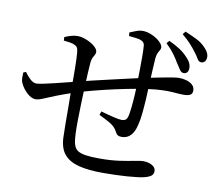

<svg xmlns="http://www.w3.org/2000/svg" viewBox="-87 -904 1174 1032"><g transform="rotate(10 500.0 -387.5)"><path d="M870 -579Q858 -580 849 -594.5Q840 -609 827 -628Q815 -649 798.5 -671.5Q782 -694 754 -721L767 -736Q804 -719 828.5 -702.5Q853 -686 870 -667Q887 -650 893 -635.5Q899 -621 898 -607Q897 -592 889.5 -585Q882 -578 870 -579ZM536 25Q460 25 407.5 12Q355 -1 327 -33Q299 -65 296 -124Q295 -155 294.5 -199.5Q294 -244 294 -295Q294 -346 293 -398Q294 -456 293 -507.5Q292 -559 290 -586Q288 -607 283 -615Q278 -623 266 -628Q255 -633 239 -635Q223 -637 208 -639L207 -658Q223 -665 241 -670.5Q259 -676 279 -676Q296 -676 315 -669.5Q334 -663 351.5 -653Q369 -643 379.5 -631Q390 -619 390 -608Q390 -599 385.5 -592Q381 -585 376 -575Q371 -565 369 -545Q367 -525 365.5 -490.5Q364 -456 362 -415Q360 -369 358.5 -320Q357 -271 356.5 -229.5Q356 -188 357 -163Q358 -125 364 -102Q370 -79 385.5 -68Q401 -57 430.5 -52.5Q460 -48 507 -48Q569 -48 616.5 -55Q664 -62 695.5 -68.5Q727 -75 741 -75Q760 -75 775 -70Q790 -65 800 -55.5Q810 -46 810 -32Q810 -16 799 -7Q788 2 762 9Q732 16 671.5 20.5Q611 25 536 25ZM112 -302Q90 -302 65.5 -324.5Q41 -347 28 -376Q23 -387 22.5 -401.5Q22 -416 23 -432L37 -438Q50 -419 67.5 -402.5Q85 -386 103 -386Q113 -386 140 -391.5Q167 -397 201.5 -405.5Q236 -414 270 -422.5Q304 -431 328 -437Q351 -443 392 -453Q433 -463 482 -474Q531 -485 579.5 -496.5Q628 -508 666 -516Q715 -526 753 -533.5Q791 -541 816.5 -545Q842 -549 853 -549Q875 -549 895 -543Q915 -537 927.5 -525Q940 -513 940 -495Q940 -477 927.5 -470.5Q915 -464 893 -464Q872 -464 851.5 -466Q831 -468 805 -468.5Q779 -469 741 -466Q697 -462 640.5 -452Q584 -442 525 -429Q466 -416 414.5 -402.5Q363 -389 328 -378Q259 -356 217 -339Q175 -322 151.5 -312Q128 -302 112 -302ZM603 -183Q590 -183 582 -188Q574 -193 566 -209Q554 -232 525 -248.5Q496 -265 466 -279L473 -299Q507 -289 540 -281Q573 -273 587 -273Q599 -273 607.5 -277.5Q616 -282 621 -300Q625 -317 628.5 -349Q632 -381 634 -416Q636 -451 636 -478Q637 -507 637.5 -546.5Q638 -586 638 -624Q638 -662 636 -686Q635 -708 608 -716Q596 -719 581.5 -720.5Q567 -722 549 -724L547 -743Q566 -751 583 -757.5Q600 -764 616 -764Q642 -764 668.5 -752Q695 -740 712.5 -723.5Q730 -707 730 -692Q730 -684 725 -676.5Q720 -669 715.5 -659Q711 -649 709 -631Q707 -603 705 -565Q703 -527 701 -483Q700 -448 697.5 -405.5Q695 -363 691 -324.5Q687 -286 680 -261Q672 -225 653 -204Q634 -183 603 -183ZM954 -652Q941 -653 933 -667.5Q925 -682 911 -700Q897 -719 878.5 -739.5Q860 -760 831 -784L844 -800Q882 -784 907 -771.5Q932 -759 950 -742Q968 -725 976 -709.5Q984 -694 982 -681Q981 -667 973.5 -659.5Q966 -652 954 -652Z"/></g></svg>

Font: Noto Serif SC ExtraLight Medium
Style: Regular
Weight: 500
Version: Version 2.002-H1;hotconv 1.1.0;makeotfexe 2.6.0